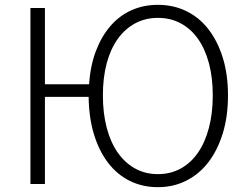

<svg xmlns="http://www.w3.org/2000/svg" viewBox="-20 -762 1024 795"><path d="M106 0V-729H166V-413H349Q354 -490 377 -550.5Q400 -611 437 -654Q474 -697 524 -719.5Q574 -742 634 -742Q698 -742 751.5 -716Q805 -690 843 -641Q881 -592 902.5 -523Q924 -454 924 -367Q924 -280 902.5 -210Q881 -140 843 -90.5Q805 -41 751.5 -14Q698 13 634 13Q570 13 517.5 -13Q465 -39 427.5 -88Q390 -137 369 -206Q348 -275 347 -361H166V0ZM406 -367Q406 -293 422 -232.5Q438 -172 468 -129.5Q498 -87 540 -64Q582 -41 634 -41Q686 -41 728 -64Q770 -87 799.5 -129.5Q829 -172 845 -232.5Q861 -293 861 -367Q861 -441 845 -500.5Q829 -560 799.5 -601.5Q770 -643 728 -665.5Q686 -688 634 -688Q582 -688 540 -665.5Q498 -643 468 -601.5Q438 -560 422 -500.5Q406 -441 406 -367Z"/></svg>

Font: Kinto Sans Light
Style: Regular
Weight: 300
Designer: Authors: Ryoko NISHIZUKA  (kana & ideographs); Paul D. Hunt (Latin, Greek & Cyrillic); Wenlong ZHANG  (bopomofo); Sandol
Foundry: Adobe Systems Incorporated, ookami Inc.
Version: Version 0.001